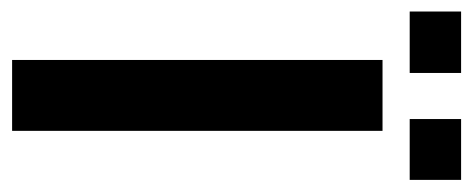

<svg xmlns="http://www.w3.org/2000/svg" viewBox="-280 -542 800 325"><g transform="rotate(90 120.5 -380.0)"><path d="M180 -627V0H60V-627ZM263 -760V-673H160V-760ZM82 -760V-673H-22V-760Z"/></g></svg>

Font: Blinker SemiBold
Style: Regular
Weight: 600
Designer: Juergen Huber
Foundry: supertype
Version: Version 1.015;PS 1.15;hotconv 1.0.88;makeotf.lib2.5.647800